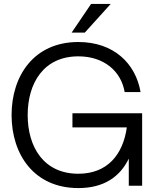

<svg xmlns="http://www.w3.org/2000/svg" viewBox="-20 -946 802 978"><path d="M379 12C511 12 592 -47 636 -138V0H704V-369H349V-297H626C607 -161 529 -61 379 -61C202 -61 121 -198 121 -360C121 -522 202 -659 379 -659C510 -659 597 -583 615 -477H696C671 -623 559 -732 379 -732C152 -732 39 -559 39 -360C39 -161 152 12 379 12ZM345 -780H412L544 -926H444Z"/></svg>

Font: Aspekta 350
Style: Regular
Weight: 350
Designer: Ivo Dolenc
Version: Version 2.000